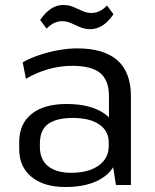

<svg xmlns="http://www.w3.org/2000/svg" viewBox="-20 -742 621 770"><path d="M417 -179V-356Q417 -420 382 -449Q347 -478 270 -478Q221 -478 173.5 -464.5Q126 -451 84 -426L71 -492Q99 -508 135.5 -520.5Q172 -533 212.5 -540.5Q253 -548 289 -548Q397 -548 451 -500Q505 -452 505 -356V0H445ZM242 8Q156 8 106.5 -32.5Q57 -73 57 -144V-172Q57 -245 106.5 -285Q156 -325 247 -325Q343 -325 398.5 -286.5Q454 -248 454 -177V-147Q454 -74 397.5 -33Q341 8 242 8ZM266 -49Q335 -49 375.5 -78Q416 -107 416 -156V-171Q416 -217 378 -243Q340 -269 271 -269Q208 -269 174 -245.5Q140 -222 140 -166V-153Q140 -102 173 -75.5Q206 -49 266 -49ZM141 -662Q161 -691 184 -706.5Q207 -722 233 -722Q256 -722 274.5 -714Q293 -706 310.5 -698Q328 -690 346 -690Q363 -690 378.5 -697Q394 -704 409 -720L435 -685Q415 -655 391.5 -640Q368 -625 342 -625Q320 -625 301.5 -633Q283 -641 265.5 -649Q248 -657 229 -657Q213 -657 197.5 -650Q182 -643 167 -627Z"/></svg>

Font: Pathway Extreme
Style: Regular
Weight: 400
Designer: Eduardo Rodriguez Tunni
Foundry: Eduardo Rodriguez Tunni
Version: Version 1.001;gftools[0.9.26]